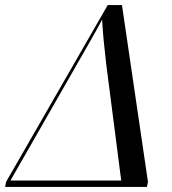

<svg xmlns="http://www.w3.org/2000/svg" viewBox="-70 -734 677 754"><path d="M-50 0H507L511 -20L409 -714H353L-46 -20ZM-29 -25 232 -481C272 -552 300 -598 331 -657C334 -603 339 -551 347 -483L406 -25Z"/></svg>

Font: Noto Serif Display SemiCondensed
Style: Italic
Weight: 400
Width: 4
Italic angle: -12°
Designer: Monotype Design Team
Foundry: Monotype Imaging Inc.
Version: Version 2.009